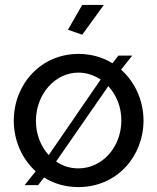

<svg xmlns="http://www.w3.org/2000/svg" viewBox="-20 -750 639 780"><path d="M402 -730H314L256 -629L314 -609ZM135 2 159 -29C200 -3 247 10 299 10C456 10 563 -116 563 -260C563 -341 529 -416 472 -467L517 -524H461L437 -493C398 -517 351 -531 299 -531C144 -531 36 -406 36 -260C36 -179 69 -105 125 -54L80 2ZM299 -66C265 -66 235 -75 208 -94L420 -400C452 -365 473 -317 473 -261C473 -152 395 -66 299 -66ZM126 -259C126 -367 203 -455 299 -455C332 -455 362 -444 389 -427L178 -120C146 -155 126 -203 126 -259Z"/></svg>

Font: Raleway Med
Style: Regular
Weight: 500
Designer: Matt McInerney, Pablo Impallari, Rodrigo Fuenzalida
Foundry: Matt McInerney, Pablo Impallari, Rodrigo Fuenzalida
Version: Version 3.00 July 28, 2015